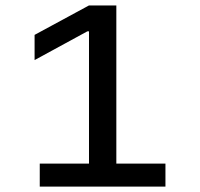

<svg xmlns="http://www.w3.org/2000/svg" viewBox="-20 -690 740 710"><path d="M127 0V-85H309.1V-574.2H303.2L107.9 -467.8V-561L309.1 -669.9H410.2V-85H591.8V0Z"/></svg>

Font: LT Wave
Style: Regular
Weight: 400
Designer: Daniel Lyons
Version: Version 2.5 (Glyphs App)